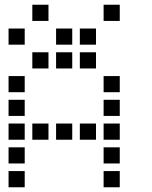

<svg xmlns="http://www.w3.org/2000/svg" viewBox="-20 -804 640 808"><path d="M117 -784Q116 -784 116 -784Q116 -784 116 -783V-717Q116 -716 116 -716Q116 -716 117 -716H183Q184 -716 184 -716Q184 -716 184 -717V-783Q184 -784 184 -784Q184 -784 183 -784ZM417 -784Q416 -784 416 -784Q416 -784 416 -783V-717Q416 -716 416 -716Q416 -716 417 -716H483Q484 -716 484 -716Q484 -716 484 -717V-783Q484 -784 484 -784Q484 -784 483 -784ZM17 -684Q16 -684 16 -684Q16 -684 16 -683V-617Q16 -616 16 -616Q16 -616 17 -616H83Q84 -616 84 -616Q84 -616 84 -617V-683Q84 -684 84 -684Q84 -684 83 -684ZM217 -684Q216 -684 216 -684Q216 -684 216 -683V-617Q216 -616 216 -616Q216 -616 217 -616H283Q284 -616 284 -616Q284 -616 284 -617V-683Q284 -684 284 -684Q284 -684 283 -684ZM317 -684Q316 -684 316 -684Q316 -684 316 -683V-617Q316 -616 316 -616Q316 -616 317 -616H383Q384 -616 384 -616Q384 -616 384 -617V-683Q384 -684 384 -684Q384 -684 383 -684ZM117 -584Q116 -584 116 -584Q116 -584 116 -583V-517Q116 -516 116 -516Q116 -516 117 -516H183Q184 -516 184 -516Q184 -516 184 -517V-583Q184 -584 184 -584Q184 -584 183 -584ZM217 -584Q216 -584 216 -584Q216 -584 216 -583V-517Q216 -516 216 -516Q216 -516 217 -516H283Q284 -516 284 -516Q284 -516 284 -517V-583Q284 -584 284 -584Q284 -584 283 -584ZM317 -584Q316 -584 316 -584Q316 -584 316 -583V-517Q316 -516 316 -516Q316 -516 317 -516H383Q384 -516 384 -516Q384 -516 384 -517V-583Q384 -584 384 -584Q384 -584 383 -584ZM17 -484Q16 -484 16 -484Q16 -484 16 -483V-417Q16 -416 16 -416Q16 -416 17 -416H83Q84 -416 84 -416Q84 -416 84 -417V-483Q84 -484 84 -484Q84 -484 83 -484ZM417 -484Q416 -484 416 -484Q416 -484 416 -483V-417Q416 -416 416 -416Q416 -416 417 -416H483Q484 -416 484 -416Q484 -416 484 -417V-483Q484 -484 484 -484Q484 -484 483 -484ZM17 -384Q16 -384 16 -384Q16 -384 16 -383V-317Q16 -316 16 -316Q16 -316 17 -316H83Q84 -316 84 -316Q84 -316 84 -317V-383Q84 -384 84 -384Q84 -384 83 -384ZM417 -384Q416 -384 416 -384Q416 -384 416 -383V-317Q416 -316 416 -316Q416 -316 417 -316H483Q484 -316 484 -316Q484 -316 484 -317V-383Q484 -384 484 -384Q484 -384 483 -384ZM17 -284Q16 -284 16 -284Q16 -284 16 -283V-217Q16 -216 16 -216Q16 -216 17 -216H83Q84 -216 84 -216Q84 -216 84 -217V-283Q84 -284 84 -284Q84 -284 83 -284ZM117 -284Q116 -284 116 -284Q116 -284 116 -283V-217Q116 -216 116 -216Q116 -216 117 -216H183Q184 -216 184 -216Q184 -216 184 -217V-283Q184 -284 184 -284Q184 -284 183 -284ZM217 -284Q216 -284 216 -284Q216 -284 216 -283V-217Q216 -216 216 -216Q216 -216 217 -216H283Q284 -216 284 -216Q284 -216 284 -217V-283Q284 -284 284 -284Q284 -284 283 -284ZM317 -284Q316 -284 316 -284Q316 -284 316 -283V-217Q316 -216 316 -216Q316 -216 317 -216H383Q384 -216 384 -216Q384 -216 384 -217V-283Q384 -284 384 -284Q384 -284 383 -284ZM417 -284Q416 -284 416 -284Q416 -284 416 -283V-217Q416 -216 416 -216Q416 -216 417 -216H483Q484 -216 484 -216Q484 -216 484 -217V-283Q484 -284 484 -284Q484 -284 483 -284ZM17 -184Q16 -184 16 -184Q16 -184 16 -183V-117Q16 -116 16 -116Q16 -116 17 -116H83Q84 -116 84 -116Q84 -116 84 -117V-183Q84 -184 84 -184Q84 -184 83 -184ZM417 -184Q416 -184 416 -184Q416 -184 416 -183V-117Q416 -116 416 -116Q416 -116 417 -116H483Q484 -116 484 -116Q484 -116 484 -117V-183Q484 -184 484 -184Q484 -184 483 -184ZM17 -84Q16 -84 16 -84Q16 -84 16 -83V-17Q16 -16 16 -16Q16 -16 17 -16H83Q84 -16 84 -16Q84 -16 84 -17V-83Q84 -84 84 -84Q84 -84 83 -84ZM417 -84Q416 -84 416 -84Q416 -84 416 -83V-17Q416 -16 416 -16Q416 -16 417 -16H483Q484 -16 484 -16Q484 -16 484 -17V-83Q484 -84 484 -84Q484 -84 483 -84Z"/></svg>

Font: Doto Black SemiBold
Style: Regular
Weight: 600
Monospace: yes
Version: Version 1.000